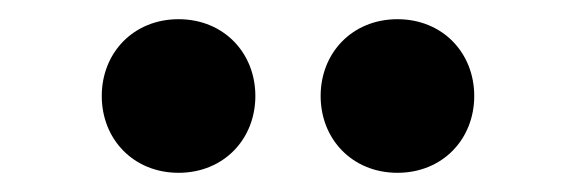

<svg xmlns="http://www.w3.org/2000/svg" viewBox="-20 -742 600 200"><path d="M166 -562C213 -562 246 -597 246 -642C246 -687 213 -722 166 -722C119 -722 86 -687 86 -642C86 -597 119 -562 166 -562ZM394 -562C441 -562 474 -597 474 -642C474 -687 441 -722 394 -722C347 -722 314 -687 314 -642C314 -597 347 -562 394 -562Z"/></svg>

Font: Source Sans Pro Black
Style: Regular
Weight: 900
Designer: Paul D. Hunt
Foundry: Adobe Systems Incorporated
Version: Version 3.006;hotconv 1.0.111;makeotfexe 2.5.65597